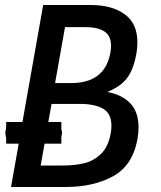

<svg xmlns="http://www.w3.org/2000/svg" viewBox="-20 -745 640 765"><path d="M54.5 -172.5H4.5V-194L1 -215.5L4.5 -237V-259H69.5L152 -725H342.5Q426 -725 476.8 -688.2Q527.5 -651.5 527.5 -576Q527.5 -552.5 523.5 -532Q515.5 -487 501 -458Q486.5 -429 464.2 -411Q442 -393 407.5 -378.5Q464 -368.5 498 -334.5Q532 -300.5 532 -237Q532 -214 528 -192.5Q509 -86 431 -43Q353 0 241.5 0H24ZM421 -213.5Q424 -230 424 -243Q424 -293 390.5 -312Q357 -331 299 -331H185.5L172.5 -259H224.5V-231.5L227.5 -215.5L224.5 -199.5V-172.5H157.5L142 -85.5H230Q277 -85.5 314.8 -94.5Q352.5 -103.5 382 -131.5Q411.5 -159.5 421 -213.5ZM420 -536Q422.5 -552 422.5 -562Q422.5 -603 395.5 -620Q368.5 -637 320.5 -637H239L199.5 -414H263.5Q398.5 -414 420 -536Z"/></svg>

Font: JuliaMono Medium
Style: Italic
Weight: 500
Italic angle: -9°
Monospace: yes
Designer: cormullion
Foundry: corm
Version: Version 0.054; ttfautohint (v1.8.4)